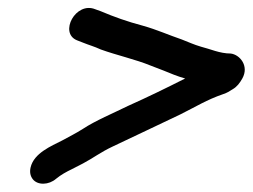

<svg xmlns="http://www.w3.org/2000/svg" viewBox="-20 -442 628 477"><path d="M216.7 -419C168.1 -439 126.2 -360.4 171 -342L183.8 -337C201.9 -329.6 213.8 -326.8 230.6 -319C269.9 -304.8 316.9 -294.4 354.4 -279L385.6 -267C404.4 -259.3 419.9 -252.7 440 -247C391.5 -222.5 348.9 -201.7 298.3 -179C261.8 -161 217 -142.3 186.2 -122C167.7 -110.2 152.3 -102.9 134.5 -93C107.4 -79.1 64.2 -61.7 56 -26C53.4 -14.7 55.2 -5 61.3 3C73.4 18.7 101.2 18 119.5 2C131.7 -7.9 143.8 -14.6 159.1 -22L186.3 -36C211.7 -49.4 229.9 -63.9 260 -78C316.9 -105.2 373.1 -131.3 428.5 -158C467.5 -177.4 493.2 -193.9 534 -208C546.4 -212.3 547.6 -214.1 558.4 -220.5C568.9 -226.7 575.4 -235.3 582 -247C599.4 -277.9 576.1 -306.2 553.3 -309C525.9 -309 502.2 -320.4 479.3 -326C461.5 -331.2 449.3 -337.1 431.4 -344C399.5 -354.8 369.9 -368.3 335.3 -378C296.4 -388.3 263.6 -400 230.6 -414Z"/></svg>

Font: HoneyBee
Style: BdIt
Weight: 700
Foundry: Cannot Into Space Fonts
Version: Version 0.89